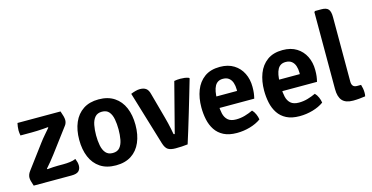

<svg xmlns="http://www.w3.org/2000/svg" viewBox="-75 -1098 2857 1473"><g transform="rotate(-15 1353.0 -361.5)"><path d="M189 -305Q206.5 -328.5 229 -354.5Q251.5 -380.5 269 -401L266 -405Q249.5 -403 226.8 -401.5Q204 -400 180.5 -399Q157 -398 137.5 -398H47Q45 -408 43.8 -419Q42.5 -430 42.5 -438.5Q42.5 -452.5 44.5 -467.5Q46.5 -482.5 49.5 -496.5H391.5Q400.5 -471.5 405 -454Q409.5 -436.5 409.5 -423Q409.5 -413.5 406.2 -402.5Q403 -391.5 395.5 -382L253.5 -192.5Q236.5 -170 216 -144.8Q195.5 -119.5 177 -99L180 -94.5Q203 -97 225 -98.2Q247 -99.5 265.5 -99.5H306.5Q334.5 -99.5 360.8 -102.8Q387 -106 407 -115Q413.5 -98.5 416.8 -85.8Q420 -73 420 -59.5Q420 -32.5 403.8 -16.2Q387.5 0 345.5 0H45.5Q37 -25 33.2 -39.8Q29.5 -54.5 29.5 -66.5Q29.5 -77.5 33.8 -90Q38 -102.5 48.5 -116.5Z M920.5 -248.5Q920.5 -170 895 -110.8Q869.5 -51.5 819.8 -19Q770 13.5 697 13.5Q623 13.5 573.2 -19.5Q523.5 -52.5 498.5 -111.5Q473.5 -170.5 473.5 -248.5Q473.5 -326.5 498.8 -385.5Q524 -444.5 573.8 -477.5Q623.5 -510.5 697 -510.5Q770.5 -510.5 820.5 -477.2Q870.5 -444 895.5 -385.2Q920.5 -326.5 920.5 -248.5ZM607.5 -248.5Q607.5 -204.5 614.8 -167.2Q622 -130 641.5 -107.2Q661 -84.5 697 -84.5Q734 -84.5 753 -107.2Q772 -130 779 -167.2Q786 -204.5 786 -248.5Q786 -292 779 -329.5Q772 -367 753 -389.8Q734 -412.5 697 -412.5Q661 -412.5 641.5 -389.8Q622 -367 614.8 -329.5Q607.5 -292 607.5 -248.5Z M1295 -496.5Q1307 -499 1319.2 -500Q1331.5 -501 1343 -501Q1360.5 -501 1377.8 -498.8Q1395 -496.5 1410 -490.5L1414 -485.5Q1398 -429.5 1378.2 -363Q1358.5 -296.5 1338.5 -229Q1318.5 -161.5 1300 -101.8Q1281.5 -42 1268 0Q1246.5 3 1221 4.2Q1195.5 5.5 1171.5 5.5Q1133.5 5.5 1112.5 -7Q1091.5 -19.5 1079 -60.5L950.5 -486.5Q969.5 -494.5 988.5 -499.5Q1007.5 -504.5 1023.5 -504.5Q1053.5 -504.5 1071.5 -491.5Q1089.5 -478.5 1097.5 -445.5L1153 -243Q1159.5 -221 1165.2 -195.8Q1171 -170.5 1175.8 -147.8Q1180.5 -125 1183 -110Q1184 -104 1186.2 -103Q1188.5 -102 1193 -102Z M1525.5 -206.5V-298H1740.5V-310.5Q1740.5 -339 1732.5 -363Q1724.5 -387 1706.5 -401.5Q1688.5 -416 1658.5 -416Q1615 -416 1595.2 -379.8Q1575.5 -343.5 1575.5 -275V-235.5Q1575.5 -195 1583.2 -161.5Q1591 -128 1613.2 -108.2Q1635.5 -88.5 1678 -88.5Q1714 -88.5 1747.8 -98.2Q1781.5 -108 1812.5 -122.5Q1827.5 -107.5 1837.2 -85Q1847 -62.5 1849.5 -42.5Q1813 -16 1761.8 -1.2Q1710.5 13.5 1657.5 13.5Q1594.5 13.5 1553 -7.8Q1511.5 -29 1487.2 -65.8Q1463 -102.5 1453 -149.2Q1443 -196 1443 -246Q1443 -321 1466 -380.8Q1489 -440.5 1537 -475.5Q1585 -510.5 1659.5 -510.5Q1725 -510.5 1770.2 -482.2Q1815.5 -454 1839.2 -406Q1863 -358 1863 -298Q1863 -269 1860.5 -249.2Q1858 -229.5 1852.5 -206.5Z M2024 -206.5V-298H2239V-310.5Q2239 -339 2231 -363Q2223 -387 2205 -401.5Q2187 -416 2157 -416Q2113.5 -416 2093.8 -379.8Q2074 -343.5 2074 -275V-235.5Q2074 -195 2081.8 -161.5Q2089.5 -128 2111.8 -108.2Q2134 -88.5 2176.5 -88.5Q2212.5 -88.5 2246.2 -98.2Q2280 -108 2311 -122.5Q2326 -107.5 2335.8 -85Q2345.5 -62.5 2348 -42.5Q2311.5 -16 2260.2 -1.2Q2209 13.5 2156 13.5Q2093 13.5 2051.5 -7.8Q2010 -29 1985.8 -65.8Q1961.5 -102.5 1951.5 -149.2Q1941.5 -196 1941.5 -246Q1941.5 -321 1964.5 -380.8Q1987.5 -440.5 2035.5 -475.5Q2083.5 -510.5 2158 -510.5Q2223.5 -510.5 2268.8 -482.2Q2314 -454 2337.8 -406Q2361.5 -358 2361.5 -298Q2361.5 -269 2359 -249.2Q2356.5 -229.5 2351 -206.5Z M2671.5 -96.5Q2676 -82.5 2679 -66Q2682 -49.5 2682 -33Q2682 -26 2681.5 -18.2Q2681 -10.5 2679 -3.5Q2659 -0.5 2633 2Q2607 4.5 2582 4.5Q2523.5 4.5 2496.8 -25.2Q2470 -55 2470 -117V-729L2477 -735.5H2527.5Q2567 -735.5 2582.5 -717.2Q2598 -699 2598 -655V-142Q2598 -120 2608 -108.2Q2618 -96.5 2639.5 -96.5Z"/></g></svg>

Font: Signika Light SemiBold
Style: Regular
Weight: 600
Version: Version 2.003;gftools[0.9.32]